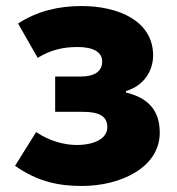

<svg xmlns="http://www.w3.org/2000/svg" viewBox="-20 -603 588 637"><path d="M252 14C380 14 510 -47 510 -163C510 -239 469 -279 398 -296V-301C462 -320 488 -373 488 -419C488 -533 374 -583 250 -583C174 -583 103 -566 40 -525L105 -411C149 -438 190 -447 238 -447C291 -447 319 -429 319 -399C319 -366 294 -349 246 -349H163V-232H255C310 -232 336 -217 336 -181C336 -143 293 -122 234 -122C196 -122 145 -134 100 -165L30 -53C105 0 175 14 252 14Z"/></svg>

Font: Noto Sans JP Black
Style: Regular
Weight: 900
Designer: Ryoko NISHIZUKA  (kana, bopomofo & ideographs); Paul D. Hunt (Latin, Greek & Cyrillic); Sandoll Communications , Soo-you
Foundry: Adobe
Version: Version 2.002;hotconv 1.0.116;makeotfexe 2.5.65601